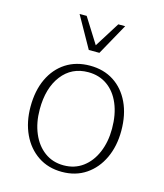

<svg xmlns="http://www.w3.org/2000/svg" viewBox="-116 -860 817 957"><g transform="rotate(15 292.5 -381.5)"><path d="M293 9.8Q222.2 9.8 169.4 -25.6Q116.7 -61 87.6 -123Q58.6 -185.1 58.6 -264.2Q58.6 -347.2 87.6 -408.7Q116.7 -470.2 169.4 -504.2Q222.2 -538.1 293 -538.1Q363.8 -538.1 416.3 -504.2Q468.8 -470.2 497.8 -408.7Q526.9 -347.2 526.9 -264.2Q526.9 -185.1 497.8 -123Q468.8 -61 416.3 -25.6Q363.8 9.8 293 9.8ZM293 -23.9Q349.6 -23.9 391.6 -54.9Q433.6 -85.9 456.5 -140.1Q479.5 -194.3 479.5 -262.7Q479.5 -335.9 456.5 -390.4Q433.6 -444.8 391.6 -474.6Q349.6 -504.4 293 -504.4Q207.5 -504.4 157 -438.7Q106.4 -373 106.4 -263.2Q106.4 -194.3 129.4 -140.1Q152.3 -85.9 194.3 -54.9Q236.3 -23.9 293 -23.9ZM266.1 -611.8 175.3 -773.4H211.9L293.5 -643.6L375 -773.4H410.6L320.8 -611.8Z"/></g></svg>

Font: Comme Thin
Style: Regular
Weight: 250
Version: Version 1.000;gftools[0.9.27]